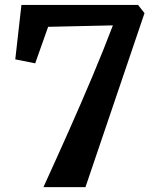

<svg xmlns="http://www.w3.org/2000/svg" viewBox="-20 -763 639 783"><path d="M328.5 0.3 157.2 0Q210.2 -115.9 260.6 -229.2Q311 -342.5 356.6 -450.8Q402.2 -559 440.4 -659.5L176.3 -653.6L123.5 -504.7L42.3 -520.9L67.4 -743H542.9L569.3 -709.4Z"/></svg>

Font: Merriweather 7pt Light
Style: Regular
Weight: 300
Designer: Eben Sorkin
Foundry: Eben Sorkin
Version: Version 2.200;gftools[0.9.31]